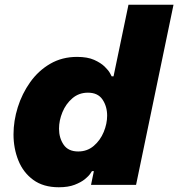

<svg xmlns="http://www.w3.org/2000/svg" viewBox="-20 -780 752 810"><path d="M228 10Q163 10 120.5 -21Q78 -52 57.5 -103Q37 -154 37 -213Q37 -270 55 -327.5Q73 -385 107.5 -433.5Q142 -482 192 -511Q242 -540 305 -540Q349 -540 377 -527.5Q405 -515 421.5 -499Q438 -483 444.5 -470.5Q451 -458 451 -458H459L522 -760H712L554 0H364L376 -58H368Q368 -58 361 -47.5Q354 -37 338 -24Q322 -11 295 -0.5Q268 10 228 10ZM310 -141Q348 -141 375.5 -164.5Q403 -188 417.5 -223Q432 -258 432 -292Q432 -331 412.5 -360Q393 -389 351 -389Q313 -389 285.5 -365.5Q258 -342 243.5 -307Q229 -272 229 -237Q229 -198 248.5 -169.5Q268 -141 310 -141Z"/></svg>

Font: Be Vietnam Pro Black
Style: Italic
Weight: 900
Italic angle: -12°
Designer: Lam Bao, Tony Le, Vietanh Nguyen
Foundry: Yellow Type Foundry
Version: Version 1.002; ttfautohint (v1.8.3)